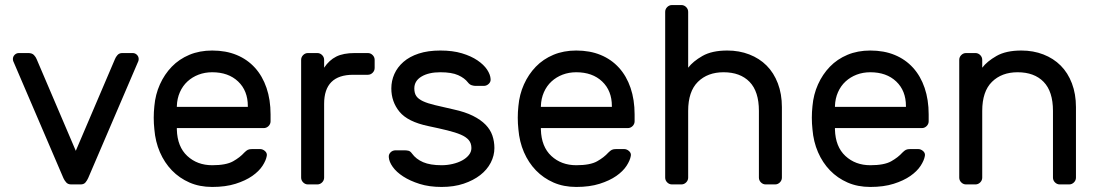

<svg xmlns="http://www.w3.org/2000/svg" viewBox="-20 -730 4349 760"><path d="M262 0Q249 0 242 -8Q235 -16 231 -25L32 -489Q31 -492 31 -496Q31 -506 38 -513Q45 -520 55 -520H92Q107 -520 114.5 -512Q122 -504 125 -496L280 -133L435 -496Q438 -504 445 -512Q452 -520 464 -520H505Q515 -520 522 -513Q529 -506 529 -496Q529 -492 528 -489L329 -25Q325 -16 318.5 -8Q312 0 299 0Z M591 -310Q595 -356 613 -396Q631 -436 660 -466Q689 -496 729.5 -513Q770 -530 820 -530Q874 -530 916.5 -512.5Q959 -495 989 -462Q1019 -429 1035 -382Q1051 -335 1051 -277V-250Q1051 -239 1043 -231Q1035 -223 1024 -223H680V-217Q682 -149 721.5 -112.5Q761 -76 820 -76Q875 -76 902.5 -91.5Q930 -107 947 -126Q955 -134 961 -137Q967 -140 979 -140H1009Q1020 -140 1029 -132Q1038 -124 1036 -113Q1033 -95 1019 -73.5Q1005 -52 978.5 -33.5Q952 -15 912.5 -2.5Q873 10 820 10Q770 10 730 -7.5Q690 -25 660.5 -55.5Q631 -86 613 -127.5Q595 -169 591 -218Q586 -264 591 -310ZM680 -307H961V-310Q961 -371 922.5 -407.5Q884 -444 820 -444Q791 -444 766 -434.5Q741 -425 722 -407.5Q703 -390 692 -365Q681 -340 680 -310Z M1436 -520Q1447 -520 1455 -512Q1463 -504 1463 -493V-461Q1463 -450 1455 -442Q1447 -434 1436 -434H1378Q1263 -434 1263 -319V-27Q1263 -16 1255 -8Q1247 0 1236 0H1199Q1188 0 1180 -8Q1172 -16 1172 -27V-493Q1172 -504 1180 -512Q1188 -520 1199 -520H1236Q1247 -520 1255 -512Q1263 -504 1263 -493V-462Q1283 -492 1311 -506Q1339 -520 1384 -520Z M1846 -144Q1846 -163 1835.5 -175.5Q1825 -188 1804 -197Q1783 -206 1750.5 -214Q1718 -222 1675 -231Q1594 -248 1561.5 -287.5Q1529 -327 1529 -380Q1529 -410 1541 -437Q1553 -464 1577 -485Q1601 -506 1637.5 -518Q1674 -530 1723 -530Q1772 -530 1808.5 -519Q1845 -508 1870 -491Q1895 -474 1908 -454.5Q1921 -435 1922 -417Q1923 -406 1914.5 -398Q1906 -390 1895 -390H1862Q1856 -390 1847.5 -392.5Q1839 -395 1832 -404Q1819 -421 1793.5 -432.5Q1768 -444 1723 -444Q1677 -444 1648.5 -427Q1620 -410 1620 -380Q1620 -361 1628 -349.5Q1636 -338 1654 -329.5Q1672 -321 1701.5 -314Q1731 -307 1775 -297Q1821 -287 1852 -271.5Q1883 -256 1902 -236.5Q1921 -217 1929 -193.5Q1937 -170 1937 -144Q1937 -114 1922.5 -86Q1908 -58 1881 -37Q1854 -16 1815.5 -3Q1777 10 1728 10Q1679 10 1641 -2Q1603 -14 1576 -31.5Q1549 -49 1534.5 -69.5Q1520 -90 1519 -108Q1518 -119 1526 -127Q1534 -135 1546 -135H1582Q1588 -135 1596 -133.5Q1604 -132 1611 -122Q1627 -100 1655 -88Q1683 -76 1728 -76Q1750 -76 1771.5 -81Q1793 -86 1809.5 -95Q1826 -104 1836 -116.5Q1846 -129 1846 -144Z M2032 -310Q2036 -356 2054 -396Q2072 -436 2101 -466Q2130 -496 2170.5 -513Q2211 -530 2261 -530Q2315 -530 2357.5 -512.5Q2400 -495 2430 -462Q2460 -429 2476 -382Q2492 -335 2492 -277V-250Q2492 -239 2484 -231Q2476 -223 2465 -223H2121V-217Q2123 -149 2162.5 -112.5Q2202 -76 2261 -76Q2316 -76 2343.5 -91.5Q2371 -107 2388 -126Q2396 -134 2402 -137Q2408 -140 2420 -140H2450Q2461 -140 2470 -132Q2479 -124 2477 -113Q2474 -95 2460 -73.5Q2446 -52 2419.5 -33.5Q2393 -15 2353.5 -2.5Q2314 10 2261 10Q2211 10 2171 -7.5Q2131 -25 2101.5 -55.5Q2072 -86 2054 -127.5Q2036 -169 2032 -218Q2027 -264 2032 -310ZM2121 -307H2402V-310Q2402 -371 2363.5 -407.5Q2325 -444 2261 -444Q2232 -444 2207 -434.5Q2182 -425 2163 -407.5Q2144 -390 2133 -365Q2122 -340 2121 -310Z M3075 -27Q3075 -16 3067 -8Q3059 0 3048 0H3011Q3000 0 2992 -8Q2984 -16 2984 -27V-291Q2984 -368 2947 -406Q2910 -444 2844 -444Q2781 -444 2742.5 -406Q2704 -368 2704 -291V-27Q2704 -16 2696 -8Q2688 0 2677 0H2640Q2629 0 2621 -8Q2613 -16 2613 -27V-683Q2613 -694 2621 -702Q2629 -710 2640 -710H2677Q2688 -710 2696 -702Q2704 -694 2704 -683V-462Q2723 -487 2760.5 -508.5Q2798 -530 2859 -530Q2906 -530 2946 -514.5Q2986 -499 3014.5 -470.5Q3043 -442 3059 -400Q3075 -358 3075 -306Z M3196 -310Q3200 -356 3218 -396Q3236 -436 3265 -466Q3294 -496 3334.5 -513Q3375 -530 3425 -530Q3479 -530 3521.5 -512.5Q3564 -495 3594 -462Q3624 -429 3640 -382Q3656 -335 3656 -277V-250Q3656 -239 3648 -231Q3640 -223 3629 -223H3285V-217Q3287 -149 3326.5 -112.5Q3366 -76 3425 -76Q3480 -76 3507.5 -91.5Q3535 -107 3552 -126Q3560 -134 3566 -137Q3572 -140 3584 -140H3614Q3625 -140 3634 -132Q3643 -124 3641 -113Q3638 -95 3624 -73.5Q3610 -52 3583.5 -33.5Q3557 -15 3517.5 -2.5Q3478 10 3425 10Q3375 10 3335 -7.5Q3295 -25 3265.5 -55.5Q3236 -86 3218 -127.5Q3200 -169 3196 -218Q3191 -264 3196 -310ZM3285 -307H3566V-310Q3566 -371 3527.5 -407.5Q3489 -444 3425 -444Q3396 -444 3371 -434.5Q3346 -425 3327 -407.5Q3308 -390 3297 -365Q3286 -340 3285 -310Z M4239 -27Q4239 -16 4231 -8Q4223 0 4212 0H4175Q4164 0 4156 -8Q4148 -16 4148 -27V-291Q4148 -368 4111 -406Q4074 -444 4008 -444Q3945 -444 3906.5 -406Q3868 -368 3868 -291V-27Q3868 -16 3860 -8Q3852 0 3841 0H3804Q3793 0 3785 -8Q3777 -16 3777 -27V-493Q3777 -504 3785 -512Q3793 -520 3804 -520H3841Q3852 -520 3860 -512Q3868 -504 3868 -493V-462Q3887 -487 3924.5 -508.5Q3962 -530 4023 -530Q4070 -530 4110 -514.5Q4150 -499 4178.5 -470.5Q4207 -442 4223 -400Q4239 -358 4239 -306Z"/></svg>

Font: Rubik
Style: Regular
Weight: 400
Designer: Hubert & Fischer
Foundry: Hubert & Fischer
Version: Version 1.002; ttfautohint (v1.6)